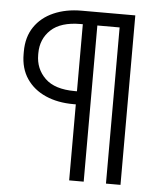

<svg xmlns="http://www.w3.org/2000/svg" viewBox="-51 -745 664 790"><g transform="rotate(5 281.0 -350.0)"><path d="M324 0H264V-314H254Q189 -314 139 -336Q89 -358 60.5 -400Q32 -442 32 -502V-512Q32 -572 60.5 -614Q89 -656 139.5 -678Q190 -700 254 -700H476V0H416V-645H324ZM255 -368H264V-645H255Q173 -645 132.5 -607Q92 -569 92 -510V-504Q92 -446 132 -407Q172 -368 255 -368Z"/></g></svg>

Font: Space Grotesk Variable Light
Style: Regular
Weight: 300
Designer: Florian Karsten
Foundry: Florian Karsten
Version: Version 2.000